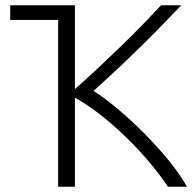

<svg xmlns="http://www.w3.org/2000/svg" viewBox="-20 -713 746 733"><path d="M202 0V-637H19V-693H266V-373Q305 -407 351 -450Q397 -493 443 -537.5Q489 -582 528.5 -623Q568 -664 595 -693H672Q640 -659 598 -616Q556 -573 510 -528Q464 -483 419 -441Q374 -399 337 -366Q381 -338 431.5 -295.5Q482 -253 532 -202.5Q582 -152 624.5 -100Q667 -48 694 0H621Q588 -50 545 -100Q502 -150 454 -196Q406 -242 358 -279Q310 -316 266 -340V0Z"/></svg>

Font: Ubuntu Sans Light
Style: Regular
Weight: 300
Designer: Dalton Maag Ltd
Foundry: Dalton Maag Ltd
Version: Version 1.006; ttfautohint (v1.8.4.7-5d5b)